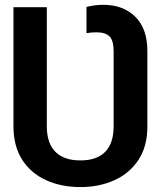

<svg xmlns="http://www.w3.org/2000/svg" viewBox="-20 -757 658 787"><path d="M309.6 9.8Q230.5 9.8 168.5 -18.6Q106.4 -46.9 70.8 -102.5Q35.2 -158.2 35.2 -239.7V-727.5H171.9V-239.7Q171.9 -169.4 207.5 -134.3Q243.2 -99.1 309.6 -99.6Q376 -99.1 410.9 -134.3Q445.8 -169.4 445.8 -239.7V-546.4Q445.8 -590.8 429 -607.7Q412.1 -624.5 375 -624.5Q366.2 -624.5 355.5 -623.8Q344.7 -623 334.5 -621.1V-728.5Q350.1 -732.4 367.2 -734.9Q384.3 -737.3 402.8 -737.3Q485.4 -737.3 534.9 -688Q584.5 -638.7 584 -546.4V-239.7Q584.5 -158.2 548.1 -102.5Q511.7 -46.9 449.5 -18.6Q387.2 9.8 309.6 9.8Z"/></svg>

Font: Inter Tight SemiBold
Style: Regular
Weight: 600
Designer: Rasmus Andersson
Foundry: rsms
Version: Version 3.004; ttfautohint (v1.8.4.7-5d5b)